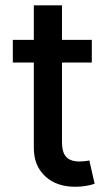

<svg xmlns="http://www.w3.org/2000/svg" viewBox="-20 -696 412 723"><path d="M325.7 -545.9V-460.4H28.3V-545.9ZM107.4 -675.8H213.4V-160.2Q213.4 -122.6 229.2 -105.2Q245.1 -87.9 279.3 -87.9Q287.6 -87.9 297.4 -88.9Q307.1 -89.8 316.4 -91.8L336.4 -3.9Q320.3 1.5 301.3 4.4Q282.2 7.3 263.2 7.3Q192.4 7.3 149.9 -32.5Q107.4 -72.3 107.4 -138.7Z"/></svg>

Font: Inter V
Style: Weight 500 Optical size 14.0
Weight: 500
Designer: Rasmus Andersson
Foundry: rsms
Version: Version 4.000;git-4fc901f